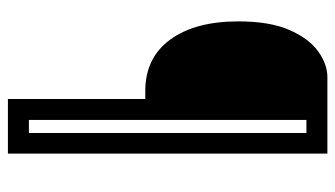

<svg xmlns="http://www.w3.org/2000/svg" viewBox="-201 -499 847 485"><g transform="rotate(90 222.5 -256.5)"><path d="M230 147V-200H210Q126 -200 80 -263Q34 -326 34 -435Q34 -514 55.5 -563.5Q77 -613 109.5 -636.5Q142 -660 175 -660H368V147ZM283 94H316V-607H283Z"/></g></svg>

Font: Bricolage Grotesque 12pt Condensed ExtraLight
Style: Regular
Weight: 200
Width: 3
Designer: Mathieu Triay
Foundry: Atelier Triay
Version: Version 1.001; ttfautohint (v1.8.4.7-5d5b);gftools[0.9.33.de